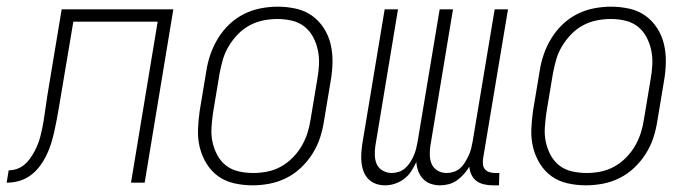

<svg xmlns="http://www.w3.org/2000/svg" viewBox="-59 -548 2079 576"><path d="M-39 0 -33 -37Q-21 -37 -9 -41Q3 -45 13 -53Q23 -61 30.5 -71.5Q38 -82 44 -93Q50 -104 54.5 -115.5Q59 -127 62 -138.5Q65 -150 67.5 -162Q70 -174 72 -186Q75 -205 77.5 -223.5Q80 -242 83 -261L126 -520H461L375 0H334L414 -483H161L118 -227Q115 -209 111.5 -190.5Q108 -172 104 -154Q100 -136 94.5 -118Q89 -100 80.5 -82.5Q72 -65 60 -49Q48 -33 32 -21.5Q16 -10 -2 -5Q-20 0 -39 0Z M699 8Q671 8 644 2Q617 -4 596 -19Q575 -34 561 -56.5Q547 -79 540.5 -105Q534 -131 535 -159Q536 -187 540 -215L560 -335Q564 -361 572.5 -385.5Q581 -410 595 -433Q609 -456 629 -475Q649 -494 673 -506Q697 -518 723 -523Q749 -528 774 -528Q802 -528 829 -522Q856 -516 877 -501Q898 -486 912.5 -463.5Q927 -441 933 -415Q939 -389 938.5 -361Q938 -333 933 -305L913 -185Q909 -159 901 -134.5Q893 -110 878.5 -87Q864 -64 844 -45Q824 -26 800 -14Q776 -2 750 3Q724 8 699 8ZM701 -29Q721 -29 742 -33Q763 -37 782.5 -47.5Q802 -58 818.5 -74.5Q835 -91 846 -110Q857 -129 863.5 -149.5Q870 -170 873 -191L893 -311Q897 -333 898 -355Q899 -377 894.5 -398Q890 -419 880 -437.5Q870 -456 854 -468.5Q838 -481 817 -486Q796 -491 773 -491Q753 -491 732 -487Q711 -483 691 -472.5Q671 -462 655 -445.5Q639 -429 627.5 -410Q616 -391 610 -370.5Q604 -350 600 -329L580 -209Q577 -187 575.5 -165Q574 -143 578.5 -122Q583 -101 593 -82.5Q603 -64 619 -51.5Q635 -39 656.5 -34Q678 -29 701 -29Z M1096 8Q1082 8 1069 3.5Q1056 -1 1046.5 -10.5Q1037 -20 1032 -33Q1027 -46 1025.5 -60Q1024 -74 1025 -88.5Q1026 -103 1028 -117L1095 -520H1135L1067 -110Q1065 -96 1065.5 -81.5Q1066 -67 1071.5 -55Q1077 -43 1089.5 -36Q1102 -29 1116 -29Q1127 -29 1137.5 -32.5Q1148 -36 1156.5 -43.5Q1165 -51 1171.5 -61Q1178 -71 1182.5 -81.5Q1187 -92 1189.5 -102.5Q1192 -113 1194 -124L1260 -520H1300L1232 -110Q1230 -96 1230.5 -81.5Q1231 -67 1236.5 -55Q1242 -43 1254 -36Q1266 -29 1281 -29Q1292 -29 1302.5 -32.5Q1313 -36 1321.5 -43.5Q1330 -51 1336 -61Q1342 -71 1347 -81.5Q1352 -92 1354.5 -102.5Q1357 -113 1359 -124L1425 -520H1465L1390 -71Q1389 -62 1390 -54Q1391 -46 1396 -40Q1401 -34 1409.5 -31.5Q1418 -29 1426 -29H1439L1438 8H1419Q1406 8 1393 5Q1380 2 1370.5 -5Q1361 -12 1355.5 -23.5Q1350 -35 1349 -48Q1342 -36 1332.5 -25.5Q1323 -15 1312 -7Q1301 1 1287.5 4.5Q1274 8 1261 8Q1247 8 1233.5 3.5Q1220 -1 1210.5 -11Q1201 -21 1196 -34Q1191 -47 1190 -62Q1183 -47 1174.5 -34Q1166 -21 1153.5 -11.5Q1141 -2 1126 3Q1111 8 1097 8Z M1699 8Q1671 8 1644 2Q1617 -4 1596 -19Q1575 -34 1561 -56.5Q1547 -79 1540.5 -105Q1534 -131 1535 -159Q1536 -187 1540 -215L1560 -335Q1564 -361 1572.5 -385.5Q1581 -410 1595 -433Q1609 -456 1629 -475Q1649 -494 1673 -506Q1697 -518 1723 -523Q1749 -528 1774 -528Q1802 -528 1829 -522Q1856 -516 1877 -501Q1898 -486 1912.5 -463.5Q1927 -441 1933 -415Q1939 -389 1938.5 -361Q1938 -333 1933 -305L1913 -185Q1909 -159 1901 -134.5Q1893 -110 1878.5 -87Q1864 -64 1844 -45Q1824 -26 1800 -14Q1776 -2 1750 3Q1724 8 1699 8ZM1701 -29Q1721 -29 1742 -33Q1763 -37 1782.5 -47.5Q1802 -58 1818.5 -74.5Q1835 -91 1846 -110Q1857 -129 1863.5 -149.5Q1870 -170 1873 -191L1893 -311Q1897 -333 1898 -355Q1899 -377 1894.5 -398Q1890 -419 1880 -437.5Q1870 -456 1854 -468.5Q1838 -481 1817 -486Q1796 -491 1773 -491Q1753 -491 1732 -487Q1711 -483 1691 -472.5Q1671 -462 1655 -445.5Q1639 -429 1627.5 -410Q1616 -391 1610 -370.5Q1604 -350 1600 -329L1580 -209Q1577 -187 1575.5 -165Q1574 -143 1578.5 -122Q1583 -101 1593 -82.5Q1603 -64 1619 -51.5Q1635 -39 1656.5 -34Q1678 -29 1701 -29Z"/></svg>

Font: Iosevka Curly Extralight
Style: Italic
Weight: 200
Italic angle: -9°
Monospace: yes
Designer: Belleve Invis
Foundry: Belleve Invis
Version: Version 22.1.2; ttfautohint (v1.8.4)